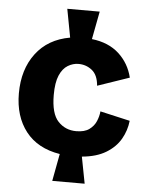

<svg xmlns="http://www.w3.org/2000/svg" viewBox="-56 -771 683 897"><g transform="rotate(5 286.0 -322.5)"><path d="M223 81 247 -47Q142 -64 87 -134.5Q32 -205 32 -313Q32 -425 88.5 -500Q145 -575 248 -593L223 -726H375L350 -595Q429 -586 477.5 -541.5Q526 -497 542 -431L393 -380Q389 -430 361.5 -452Q334 -474 298 -474Q272 -474 248 -459.5Q224 -445 209.5 -411.5Q195 -378 195 -320Q195 -232 229 -196Q263 -160 314 -160Q353 -160 375 -176Q397 -192 407 -215.5Q417 -239 419 -262L559 -230Q554 -184 531 -144Q508 -104 463.5 -77Q419 -50 351 -44L375 81Z"/></g></svg>

Font: Bricolage Grotesque 10pt ExtraBold
Style: Regular
Weight: 800
Designer: Mathieu Triay
Foundry: Atelier Triay
Version: Version 1.000; ttfautohint (v1.8.4.7-5d5b);gftools[0.9.32]